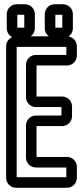

<svg xmlns="http://www.w3.org/2000/svg" viewBox="-20 -864 393 909"><path d="M103 -557V-404C103 -378 124 -357 150 -357H271V-317H150C124 -317 103 -296 103 -270V-118C103 -92 124 -71 150 -71H294V-25H59V-642H294V-604H150C124 -604 103 -583 103 -557ZM321 -314V-360C321 -386 300 -407 274 -407H153V-554H297C323 -554 344 -575 344 -601V-645C344 -671 323 -692 297 -692H56C30 -692 9 -671 9 -645V-22C9 4 30 25 56 25H297C323 25 344 4 344 -22V-74C344 -100 323 -121 297 -121H153V-267H274C300 -267 321 -288 321 -314ZM242 -733V-794H275V-733ZM325 -730V-797C325 -823 304 -844 278 -844H239C213 -844 192 -823 192 -797V-730C192 -704 213 -683 239 -683H278C304 -683 325 -704 325 -730ZM62 -733V-794H95V-733ZM145 -730V-797C145 -823 124 -844 98 -844H59C33 -844 12 -823 12 -797V-730C12 -704 33 -683 59 -683H98C124 -683 145 -704 145 -730Z"/></svg>

Font: DIN Rundschrift
Style: EngKont
Weight: 400
Width: 3
Version: Version 1.027